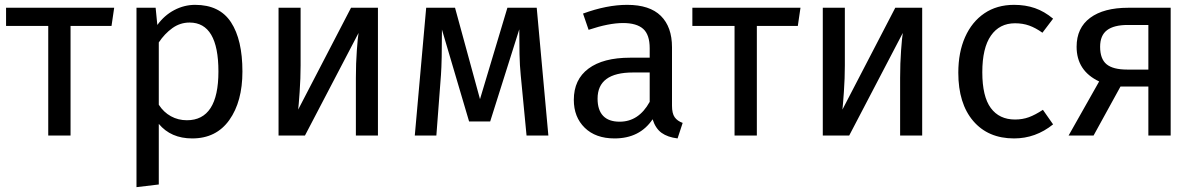

<svg xmlns="http://www.w3.org/2000/svg" viewBox="-20 -559 4941 792"><path d="M440 -452H271V0H179V-452H5V-527H451Z M980 -264Q980 -140 926 -64Q872 12 773 12Q685 12 635 -48V202L543 213V-527H622L629 -456Q658 -496 699 -517.5Q740 -539 785 -539Q886 -539 933 -467Q980 -395 980 -264ZM881 -264Q881 -466 762 -466Q723 -466 691 -443Q659 -420 635 -384V-127Q655 -96 685 -79.5Q715 -63 751 -63Q881 -63 881 -264Z M1539 0H1448V-238Q1448 -298 1452 -352Q1456 -406 1459 -423L1238 0H1129V-527H1220V-289Q1220 -236 1216 -179.5Q1212 -123 1210 -107L1428 -527H1539Z M2242 0H2152L2128 -249Q2124 -288 2123 -335.5Q2122 -383 2122 -438L2002 -58H1915L1803 -437Q1803 -305 1799 -250L1780 0H1691L1738 -527H1857L1960 -150L2073 -527H2194Z M2796 -52 2775 12Q2734 7 2709 -11Q2684 -29 2672 -67Q2619 12 2515 12Q2437 12 2392 -32Q2347 -76 2347 -147Q2347 -231 2407.5 -276Q2468 -321 2579 -321H2660V-360Q2660 -416 2633 -440Q2606 -464 2550 -464Q2492 -464 2408 -436L2385 -503Q2483 -539 2567 -539Q2660 -539 2706 -493.5Q2752 -448 2752 -364V-123Q2752 -91 2763 -75.5Q2774 -60 2796 -52ZM2660 -139V-260H2591Q2445 -260 2445 -152Q2445 -105 2468 -81Q2491 -57 2536 -57Q2615 -57 2660 -139Z M3271 -452H3102V0H3010V-452H2836V-527H3282Z M3784 0H3693V-238Q3693 -298 3697 -352Q3701 -406 3704 -423L3483 0H3374V-527H3465V-289Q3465 -236 3461 -179.5Q3457 -123 3455 -107L3673 -527H3784Z M4324 -482 4280 -424Q4252 -444 4225.5 -453.5Q4199 -463 4167 -463Q4103 -463 4067.5 -412Q4032 -361 4032 -261Q4032 -161 4067 -113.5Q4102 -66 4167 -66Q4198 -66 4224 -75.5Q4250 -85 4282 -106L4324 -46Q4252 12 4163 12Q4056 12 3994.5 -60Q3933 -132 3933 -259Q3933 -343 3961 -406Q3989 -469 4040.5 -504Q4092 -539 4163 -539Q4210 -539 4249 -525.5Q4288 -512 4324 -482Z M4809 -527V0H4717V-202H4602L4491 0H4388L4514 -223Q4421 -267 4421 -366Q4421 -444 4477 -485.5Q4533 -527 4634 -527ZM4717 -272V-456H4632Q4575 -456 4546.5 -434.5Q4518 -413 4518 -366Q4518 -316 4544.5 -294Q4571 -272 4630 -272Z"/></svg>

Font: FiraGO
Style: Regular
Weight: 400
Designer: bBox Type
Foundry: bBox Type GmbH
Version: Version 1.001;April 20, 2020;FontCreator 12.0.0.2555 64-bit